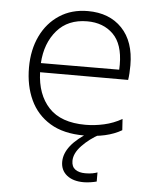

<svg xmlns="http://www.w3.org/2000/svg" viewBox="-52 -548 631 795"><g transform="rotate(5 264.0 -151.0)"><path d="M309.5 9.5Q224.5 9.5 168.8 -24.2Q113 -58 85.8 -116.8Q58.5 -175.5 58.5 -251Q58.5 -325 86 -382.2Q113.5 -439.5 163.8 -472.2Q214 -505 281.5 -505Q371 -505 423.5 -450.2Q476 -395.5 476 -296.5Q476 -261 472 -235.5H106Q109 -143 159.5 -89Q210 -35 312 -35Q350 -35 389 -43.8Q428 -52.5 463 -72.5L466 -26Q405.5 9.5 309.5 9.5ZM282.5 -462.5Q202.5 -462.5 156.8 -409.5Q111 -356.5 106 -273.5L431.5 -274.5Q432 -283.5 432 -295.5Q432 -380.5 390.8 -421.5Q349.5 -462.5 282.5 -462.5ZM325 202.5Q281 202.5 255.2 181.8Q229.5 161 229.5 126Q229.5 91.5 255.5 58.5Q281.5 25.5 337 -8V-19.5L361.5 -21L375 0Q333 22.5 302.2 54.8Q271.5 87 271.5 118.5Q271.5 142.5 287 153.8Q302.5 165 328.5 165Q346 165 358.8 162.5Q371.5 160 379 157V195Q368 198 353.2 200.2Q338.5 202.5 325 202.5Z"/></g></svg>

Font: Heraclito ExtraLight
Style: Regular
Weight: 200
Designer: Kostas Bartsokas (font) & Cristiano Sobral (main changes)
Foundry: Kostas Bartsokas (font) & Cristiano Sobral (main changes)
Version: Version 1.00;July 8, 2020;FontCreator 13.0.0.2655 64-bit